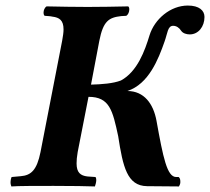

<svg xmlns="http://www.w3.org/2000/svg" viewBox="-20 -670 757 692"><path d="M18 -12C18 -6 20 -1 21 2C44 0 115 0 173 0C236 0 302 1 322 2C323 -1 327 -12 327 -21C327 -26 326 -30 324 -32L295 -34C270 -37 256 -48 256 -81C256 -92 257 -105 260 -122L299 -321C375 -321 386 -272 406 -179C423 -69 438 0 510 1L625 2C628 -3 630 -8 630 -14C630 -25 628 -28 624 -32H615C582 -32 568 -102 544 -235C533 -295 500 -342 439 -342C516 -367 551 -457 573 -520C584 -550 584 -577 604 -577C616 -577 626 -570 633 -559C639 -550 652 -546 664 -546C695 -546 717 -574 717 -609C717 -632 698 -650 657 -650C594 -650 537 -601 519 -543C502 -487 475 -412 416 -380C388 -369 346 -366 308 -365L338 -523C352 -594 372 -607 417 -612C423 -612 429 -613 435 -613C442 -617 446 -627 446 -636C446 -641 445 -645 442 -647C403 -646 334 -645 296 -645C258 -645 186 -646 148 -647C141 -643 137 -633 137 -625C137 -620 138 -615 141 -613C151 -612 161 -612 169 -610C194 -607 209 -597 209 -564C209 -553 207 -540 204 -523L126 -122C113 -57 92 -38 55 -35L22 -32C20 -29 18 -20 18 -12Z"/></svg>

Font: Libertinus Serif
Style: Bold Italic
Weight: 700
Italic angle: -12°
Designer: Philipp H. Poll, Khaled Hosny
Foundry: Caleb Maclennan
Version: Version 7.050;RELEASE